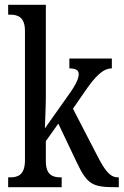

<svg xmlns="http://www.w3.org/2000/svg" viewBox="-20 -780 515 800"><path d="M14 0H237V-41H233C202 -41 171 -49 171 -108V-192L223 -265L300 -103C344 -11 365 0 463 0H475V-41H471C438 -41 416 -72 388 -126L284 -327L335 -401C376 -460 408 -495 446 -495V-536H269V-495C295 -495 308 -488 308 -471C308 -456 300 -432 266 -385L167 -245C167 -250 171 -340 171 -375V-760H14V-719H22C53 -719 84 -710 84 -651V-113C84 -50 54 -41 22 -41H14Z"/></svg>

Font: Noto Serif Sinhala ExtraCondensed
Style: Regular
Weight: 400
Width: 2
Designer: Jelle Bosma - Monotype Design Team
Foundry: Monotype Imaging Inc.
Version: Version 2.007